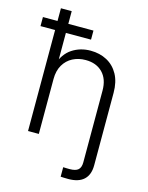

<svg xmlns="http://www.w3.org/2000/svg" viewBox="-149 -811 846 1099"><g transform="rotate(15 273.5 -261.5)"><path d="M365.7 205.6Q352.5 205.6 340.8 205.1Q329.1 204.6 320.3 204.1V147.9Q328.6 148.4 340.3 148.7Q352.1 148.9 358.9 148.9Q394 148.9 409.2 135.3Q424.3 121.6 424.3 91.3V0H488.8V91.3Q488.8 147.9 457.5 176.8Q426.3 205.6 365.7 205.6ZM136.2 -325.2V0H72.3V-727.5H136.2V-404.3H120.6Q143.1 -473.6 190.9 -505.4Q238.8 -537.1 300.3 -537.1Q354.5 -537.1 397.2 -514.2Q439.9 -491.2 464.4 -446.8Q488.8 -402.3 488.8 -337.9V0H424.3V-333.5Q424.3 -401.9 387.2 -439.9Q350.1 -478 286.6 -478Q244.1 -478 210.2 -460.4Q176.3 -442.9 156.2 -408.7Q136.2 -374.5 136.2 -325.2ZM-14.2 -598.6V-652.3H285.2V-598.6Z"/></g></svg>

Font: Inter 24pt Light
Style: Regular
Weight: 300
Designer: Rasmus Andersson
Foundry: rsms
Version: Version 4.001;git-66647c0bb